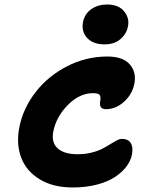

<svg xmlns="http://www.w3.org/2000/svg" viewBox="-20 -890 656 849"><path d="M441.9 -693.8Q391.6 -693.8 365.2 -722.4Q338.9 -751 347.2 -793Q354.5 -829.1 383.8 -849.6Q413.1 -870.1 454.1 -870.1Q504.4 -870.1 528.8 -839.8Q553.2 -809.6 545.9 -773.9Q540 -741.2 513.2 -717.5Q486.3 -693.8 441.9 -693.8ZM301.8 -61Q214.4 -61 155 -97.4Q95.7 -133.8 73.2 -194.3Q50.8 -254.9 65.9 -329.1Q82.5 -411.6 137.2 -482.4Q191.9 -553.2 276.1 -596.7Q360.4 -640.1 455.1 -640.1Q523.4 -640.1 553.7 -605.5Q584 -570.8 574.2 -520Q564.5 -472.2 528.1 -439.7Q491.7 -407.2 448.2 -407.2Q415 -407.2 423.8 -446.8Q426.3 -463.4 420.2 -470.7Q414.1 -478 391.1 -478Q332 -478 280.5 -426.3Q229 -374.5 215.8 -309.1Q206.1 -260.3 234.9 -234.1Q263.7 -208 323.2 -208Q356 -208 384.5 -215.1Q413.1 -222.2 432.1 -232.2Q451.2 -242.2 466.8 -252Q482.4 -261.7 495.4 -268.8Q508.3 -275.9 518.1 -275.9Q547.9 -275.9 558.8 -256.6Q569.8 -237.3 563 -205.1Q557.6 -177.7 538.3 -152.6Q519 -127.4 487.3 -106.7Q455.6 -85.9 407.5 -73.5Q359.4 -61 301.8 -61Z"/></svg>

Font: Shantell Sans Irregular Bouncy
Style: Bold Italic
Weight: 700
Italic angle: -11.31°
Designer: Stephen Nixon, Anya Danilova, Shantell Martin
Foundry: Arrow Type
Version: Version 1.006;[9816181b4]